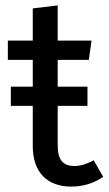

<svg xmlns="http://www.w3.org/2000/svg" viewBox="-20 -677 401 709"><path d="M326 -85C300 -71 277 -64 256 -64C211 -64 193 -87 193 -142V-286H303V-357H193V-456H308L318 -527H193V-657L101 -646V-527H9V-456H101V-357H20V-286H101V-138C101 -41 154 12 243 12C287 12 326 0 361 -24Z"/></svg>

Font: Fira Sans
Style: Regular
Weight: 400
Designer: Carrois Corporate & Edenspiekermann AG
Foundry: Carrois Corporate GbR & Edenspiekermann AG
Version: Version 4.203